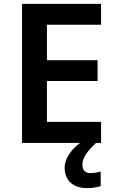

<svg xmlns="http://www.w3.org/2000/svg" viewBox="-20 -734 598 986"><path d="M403 113C403 76 428 43 473 0H499V-108H221V-318H481V-425H221V-607H499V-714H93V0H391C348 32 312 79 312 127C312 191 353 232 427 232C456 232 477 228 497 222V147C485 150 466 155 444 155C419 155 403 141 403 113Z"/></svg>

Font: Noto Sans Gunjala Gondi Semibold
Style: Regular
Weight: 400
Designer: Ek Type
Foundry: Ek Type
Version: Version 1.004